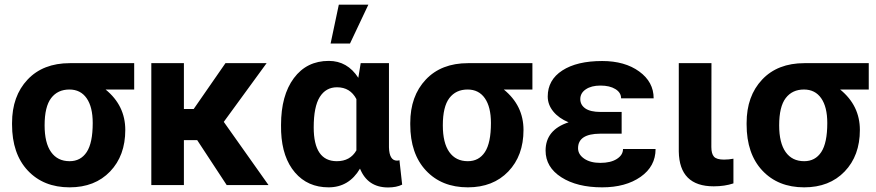

<svg xmlns="http://www.w3.org/2000/svg" viewBox="-20 -802 3795 832"><path d="M561.5 -414.1H437.5Q522.9 -344.7 522.9 -238.8Q522.9 -127.4 457 -58.8Q391.1 9.8 281.7 9.8Q168.5 9.8 100.3 -63Q32.2 -135.7 32.2 -262.7V-269Q32.2 -385.7 99.4 -457Q166.5 -528.3 282.7 -528.3H561.5ZM173.3 -258.8Q173.3 -182.6 201.4 -143.1Q229.5 -103.5 281.7 -103.5Q329.6 -103.5 355.7 -143.1Q381.8 -182.6 381.8 -269Q381.8 -338.4 355.5 -376.2Q329.1 -414.1 280.8 -414.1Q230 -414.1 201.7 -377Q173.3 -339.8 173.3 -258.8Z M834.5 -194.8H776.9V0H635.7V-528.3H776.9V-329.6H819.3L957 -528.3H1135.3L949.7 -273.9L1143.6 0H962.4Z M1665.5 -528.3V-163.6Q1667 -106 1700.2 -106Q1707 -106 1710.9 -107.9L1722.7 -2Q1698.2 10.3 1661.6 10.3Q1573.2 10.3 1540 -71.3Q1492.2 9.8 1403.8 9.8Q1313.5 9.8 1258.3 -54.4Q1203.1 -118.7 1198.2 -230.5L1197.8 -260.3Q1197.8 -388.7 1253.4 -463.4Q1309.1 -538.1 1404.8 -538.1Q1485.4 -538.1 1532.7 -464.8L1543 -528.3ZM1339.4 -250Q1339.4 -103.5 1439.5 -103.5Q1497.6 -103.5 1524.4 -150.4V-372.6Q1497.6 -423.8 1440.4 -423.8Q1392.1 -423.8 1365.7 -381.8Q1339.4 -339.8 1339.4 -250ZM1448.2 -781.7H1576.2L1496.6 -613.3H1412.6Z M2287.1 -414.1H2163.1Q2248.5 -344.7 2248.5 -238.8Q2248.5 -127.4 2182.6 -58.8Q2116.7 9.8 2007.3 9.8Q1894 9.8 1825.9 -63Q1757.8 -135.7 1757.8 -262.7V-269Q1757.8 -385.7 1825 -457Q1892.1 -528.3 2008.3 -528.3H2287.1ZM1898.9 -258.8Q1898.9 -182.6 1927 -143.1Q1955.1 -103.5 2007.3 -103.5Q2055.2 -103.5 2081.3 -143.1Q2107.4 -182.6 2107.4 -269Q2107.4 -338.4 2081.1 -376.2Q2054.7 -414.1 2006.3 -414.1Q1955.6 -414.1 1927.2 -377Q1898.9 -339.8 1898.9 -258.8Z M2344.2 -149.4Q2344.2 -239.3 2443.8 -272Q2401.4 -289.6 2377.4 -319.1Q2353.5 -348.6 2353.5 -383.8Q2353.5 -455.6 2416.7 -496.6Q2480 -537.6 2589.4 -537.6Q2687.5 -537.6 2750 -492.2Q2812.5 -446.8 2812.5 -376H2671.4Q2671.4 -400.9 2646.7 -416Q2622.1 -431.2 2582 -431.2Q2542.5 -431.2 2518.6 -415Q2494.6 -398.9 2494.6 -372.6Q2494.6 -347.2 2516.6 -332Q2538.6 -316.9 2582.5 -316.9H2673.8V-222.7H2580.6Q2484.9 -222.2 2484.9 -159.7Q2484.9 -132.8 2511.5 -114.5Q2538.1 -96.2 2581.5 -96.2Q2626.5 -96.2 2653.1 -113.3Q2679.7 -130.4 2679.7 -156.2H2820.8Q2820.8 -81.1 2755.9 -35.6Q2690.9 9.8 2589.4 9.8Q2480.5 9.8 2412.4 -33.9Q2344.2 -77.6 2344.2 -149.4Z M3063 -528.3 3062.5 -165Q3062.5 -135.7 3074 -123Q3085.4 -110.4 3117.2 -110.4Q3138.7 -110.4 3158.2 -114.3V-7.3Q3120.1 5.4 3072.8 5.4Q2923.8 5.4 2921.4 -145.5V-528.3Z M3744.6 -414.1H3620.6Q3706.1 -344.7 3706.1 -238.8Q3706.1 -127.4 3640.1 -58.8Q3574.2 9.8 3464.8 9.8Q3351.6 9.8 3283.4 -63Q3215.3 -135.7 3215.3 -262.7V-269Q3215.3 -385.7 3282.5 -457Q3349.6 -528.3 3465.8 -528.3H3744.6ZM3356.4 -258.8Q3356.4 -182.6 3384.5 -143.1Q3412.6 -103.5 3464.8 -103.5Q3512.7 -103.5 3538.8 -143.1Q3564.9 -182.6 3564.9 -269Q3564.9 -338.4 3538.6 -376.2Q3512.2 -414.1 3463.9 -414.1Q3413.1 -414.1 3384.8 -377Q3356.4 -339.8 3356.4 -258.8Z"/></svg>

Font: SteelSelectRoboto
Style: Roboto-Bold
Weight: 700
Designer: Google
Version: Version 2.137; 2017